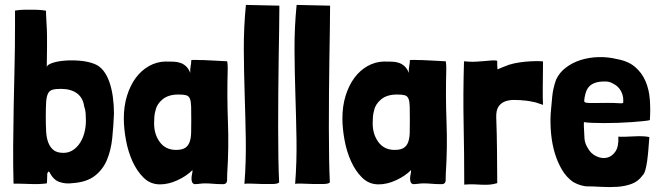

<svg xmlns="http://www.w3.org/2000/svg" viewBox="-20 -747 2680 780"><path d="M41 -704V-638Q41 -555 39 -472Q37 -389 35.5 -308.5Q34 -228 33.5 -150.5Q33 -73 35 -1Q66 -1 103 0.5Q140 2 170 -2Q171 -4 171 -9Q171 -19 171.5 -25Q172 -31 172 -42Q174 -47 176.5 -49.5Q179 -52 182 -46Q197 -16 222 -7.5Q247 1 275 -3Q332 -7 365 -32.5Q398 -58 414.5 -97.5Q431 -137 436 -186Q441 -235 443 -285Q443 -320 438.5 -353Q434 -386 424.5 -413.5Q415 -441 399.5 -460.5Q384 -480 362 -488Q335 -498 302.5 -500.5Q270 -503 241 -500.5Q212 -498 192 -491Q172 -484 170 -475Q171 -522 171 -551Q171 -580 171 -597.5Q171 -615 170.5 -624.5Q170 -634 169.5 -642.5Q169 -651 168.5 -661.5Q168 -672 167 -692V-703Q167 -704 153.5 -705.5Q140 -707 120.5 -707.5Q101 -708 79 -707.5Q57 -707 41 -704ZM329 -257Q329 -232 323 -208.5Q317 -185 305 -166.5Q293 -148 276 -137Q259 -126 238 -126Q212 -126 198 -137Q184 -148 176.5 -167Q169 -186 167.5 -212.5Q166 -239 166 -271Q166 -310 167.5 -332.5Q169 -355 175 -367Q181 -379 193.5 -382.5Q206 -386 227 -386Q268 -386 292.5 -368Q317 -350 322 -315Q327 -301 328 -286Q329 -271 329 -257Z M805 -503Q802 -503 794 -503Q786 -503 778 -503.5Q770 -504 763.5 -503.5Q757 -503 757 -502Q757 -490 754.5 -478.5Q752 -467 753 -451Q746 -468 736 -477.5Q726 -487 713 -491.5Q700 -496 684.5 -496.5Q669 -497 651 -497Q616 -496 585 -478.5Q554 -461 531.5 -430.5Q509 -400 496 -358Q483 -316 483 -266Q483 -226 491.5 -179Q500 -132 518 -92Q536 -52 563.5 -25Q591 2 630 2Q665 2 701.5 -15Q738 -32 762 -56Q762 -46 760 -39Q758 -32 758 -21Q758 -13 760.5 -7Q763 -1 770 1Q781 1 791.5 -0.5Q802 -2 813 -2Q829 -2 845.5 -0.5Q862 1 878 1H890Q902 -1 902.5 -14Q903 -27 903 -40Q910 -147 906 -251.5Q902 -356 905 -464V-474Q905 -480 904.5 -486Q904 -492 903 -498Q871 -500 846.5 -501Q822 -502 805 -503ZM705 -363Q726 -363 736.5 -360Q747 -357 751.5 -346Q756 -335 756.5 -314.5Q757 -294 757 -259Q757 -231 756.5 -208.5Q756 -186 750.5 -170.5Q745 -155 732.5 -146.5Q720 -138 695 -138Q653 -138 629.5 -169.5Q606 -201 606 -246Q606 -259 607 -272.5Q608 -286 612 -299Q617 -324 640.5 -343.5Q664 -363 705 -363Z M973 0Q980 -2 1001 -1Q1022 0 1045.5 0.5Q1069 1 1089 0.5Q1109 0 1114 -6Q1112 -46 1111 -103.5Q1110 -161 1110 -227Q1110 -293 1110.5 -364Q1111 -435 1112 -501Q1113 -567 1114 -625Q1115 -683 1115 -724L979 -727Q970 -636 970.5 -545Q971 -454 974 -363Q977 -272 978.5 -181Q980 -90 973 0Z M1179 0Q1186 -2 1207 -1Q1228 0 1251.5 0.5Q1275 1 1295 0.5Q1315 0 1320 -6Q1318 -46 1317 -103.5Q1316 -161 1316 -227Q1316 -293 1316.5 -364Q1317 -435 1318 -501Q1319 -567 1320 -625Q1321 -683 1321 -724L1185 -727Q1176 -636 1176.5 -545Q1177 -454 1180 -363Q1183 -272 1184.5 -181Q1186 -90 1179 0Z M1693 -503Q1690 -503 1682 -503Q1674 -503 1666 -503.5Q1658 -504 1651.5 -503.5Q1645 -503 1645 -502Q1645 -490 1642.5 -478.5Q1640 -467 1641 -451Q1634 -468 1624 -477.5Q1614 -487 1601 -491.5Q1588 -496 1572.5 -496.5Q1557 -497 1539 -497Q1504 -496 1473 -478.5Q1442 -461 1419.5 -430.5Q1397 -400 1384 -358Q1371 -316 1371 -266Q1371 -226 1379.5 -179Q1388 -132 1406 -92Q1424 -52 1451.5 -25Q1479 2 1518 2Q1553 2 1589.5 -15Q1626 -32 1650 -56Q1650 -46 1648 -39Q1646 -32 1646 -21Q1646 -13 1648.5 -7Q1651 -1 1658 1Q1669 1 1679.5 -0.5Q1690 -2 1701 -2Q1717 -2 1733.5 -0.5Q1750 1 1766 1H1778Q1790 -1 1790.5 -14Q1791 -27 1791 -40Q1798 -147 1794 -251.5Q1790 -356 1793 -464V-474Q1793 -480 1792.5 -486Q1792 -492 1791 -498Q1759 -500 1734.5 -501Q1710 -502 1693 -503ZM1593 -363Q1614 -363 1624.5 -360Q1635 -357 1639.5 -346Q1644 -335 1644.5 -314.5Q1645 -294 1645 -259Q1645 -231 1644.5 -208.5Q1644 -186 1638.5 -170.5Q1633 -155 1620.5 -146.5Q1608 -138 1583 -138Q1541 -138 1517.5 -169.5Q1494 -201 1494 -246Q1494 -259 1495 -272.5Q1496 -286 1500 -299Q1505 -324 1528.5 -343.5Q1552 -363 1593 -363Z M2000 -499Q2000 -501 1991.5 -501.5Q1983 -502 1971.5 -501Q1960 -500 1949.5 -499Q1939 -498 1935 -498Q1923 -497 1915 -496.5Q1907 -496 1900 -496Q1893 -496 1885 -496.5Q1877 -497 1865 -498Q1861 -366 1863.5 -243Q1866 -120 1866 3Q1890 1 1907.5 2Q1925 3 1940 3.5Q1955 4 1969 3Q1983 2 2000 -3V-7Q2000 -44 1999.5 -76.5Q1999 -109 1999 -140.5Q1999 -172 1998 -203Q1997 -234 1996 -269Q1995 -297 2004 -312Q2013 -327 2029.5 -334Q2046 -341 2068.5 -341Q2091 -341 2118 -338Q2119 -338 2131.5 -336Q2144 -334 2156 -331Q2161 -329 2166.5 -327.5Q2172 -326 2177 -324L2186 -321Q2185 -336 2185 -353Q2185 -370 2185 -390.5Q2185 -411 2185.5 -437Q2186 -463 2186 -497Q2186 -498 2171.5 -498.5Q2157 -499 2136 -498Q2115 -497 2091 -493.5Q2067 -490 2048 -484Q2034 -479 2019.5 -473Q2005 -467 2001 -465Q2001 -472 2000.5 -475Q2000 -478 2000 -480.5Q2000 -483 2000 -487Q2000 -491 2000 -499Z M2620 -259Q2623 -301 2620 -342Q2617 -383 2602.5 -417Q2588 -451 2560 -475Q2532 -499 2486 -507Q2450 -516 2412 -515Q2374 -514 2340 -503.5Q2306 -493 2279 -472.5Q2252 -452 2239 -423Q2227 -390 2223.5 -355.5Q2220 -321 2217 -284Q2215 -243 2219 -202Q2223 -161 2234 -124.5Q2245 -88 2263 -57.5Q2281 -27 2308 -8Q2332 6 2360 10Q2388 10 2421.5 12Q2455 14 2487 12Q2519 10 2546 0Q2573 -10 2590 -34Q2597 -40 2601.5 -55.5Q2606 -71 2609 -92.5Q2612 -114 2614 -139Q2616 -164 2618 -190Q2607 -193 2590 -193.5Q2573 -194 2554.5 -193Q2536 -192 2519 -191.5Q2502 -191 2492 -192Q2494 -151 2479.5 -130.5Q2465 -110 2444 -106Q2423 -102 2401 -113Q2379 -124 2367 -147Q2356 -165 2354.5 -184Q2353 -203 2352 -233V-251Q2362 -249 2384 -248Q2406 -247 2433.5 -247Q2461 -247 2491 -248Q2521 -249 2547.5 -251Q2574 -253 2593.5 -255Q2613 -257 2620 -259ZM2512 -341Q2512 -333 2512 -330.5Q2512 -328 2506.5 -327.5Q2501 -327 2488 -328Q2475 -329 2449 -329Q2411 -329 2391.5 -328.5Q2372 -328 2363 -329.5Q2354 -331 2353.5 -335.5Q2353 -340 2355 -351Q2357 -364 2361.5 -376Q2366 -388 2375 -397Q2384 -406 2399 -411Q2414 -416 2438 -416Q2449 -416 2457 -413.5Q2465 -411 2473 -406Q2491 -397 2501.5 -379Q2512 -361 2512 -341Z"/></svg>

Font: Londrina Solid
Style: Regular
Weight: 400
Designer: Marcelo Magalhaes
Foundry: Marcelo Magalhães
Version: Version 1.002